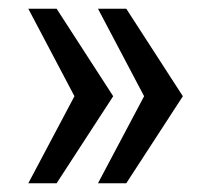

<svg xmlns="http://www.w3.org/2000/svg" viewBox="-20 -546 482 441"><path d="M270 -526 400 -325 270 -125H205L311 -325L205 -526ZM110 -526 240 -325 110 -125H45L151 -325L45 -526Z"/></svg>

Font: Archivo Condensed
Style: Regular
Weight: 400
Width: 3
Designer: Hector Gatti
Foundry: Omnibus-Type
Version: Version 2.001; ttfautohint (v1.8.3)